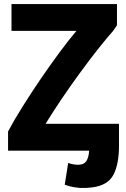

<svg xmlns="http://www.w3.org/2000/svg" viewBox="-20 -730 627 952"><path d="M318 78 301 186Q327 195 346 198Q365 201 377 202Q410 203 438 199Q515 189 542.5 136.5Q570 84 570 -8V-116H206Q242 -175 286 -240Q330 -305 376 -368Q422 -431 465 -485.5Q508 -540 541 -577Q546 -585 551 -591.5Q556 -598 560 -605V-710H37V-577H359Q320 -531 273.5 -468Q227 -405 180 -336Q133 -267 91 -200Q49 -133 20 -78V17H422Q420 51 408 69Q396 87 368 87Q355 87 342 84.5Q329 82 318 78Z"/></svg>

Font: Repo Bold
Style: Bold
Weight: 700
Designer: Stefan Peev
Foundry: Context Ltd
Version: Version 1.502